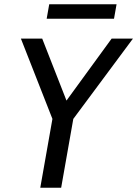

<svg xmlns="http://www.w3.org/2000/svg" viewBox="-20 -881 644 901"><path d="M169 0 226 -323 78 -700H178L292 -409L504 -700H604L324 -323L267 0ZM199 -793 211 -861H527L515 -793Z"/></svg>

Font: Cabin VF Beta
Style: Italic
Weight: 400
Italic angle: -7°
Designer: Pablo Impallari
Foundry: Pablo Impallari. http://www.impallari.com Igino Marini. http://www.ikern.com
Version: Version 2.300